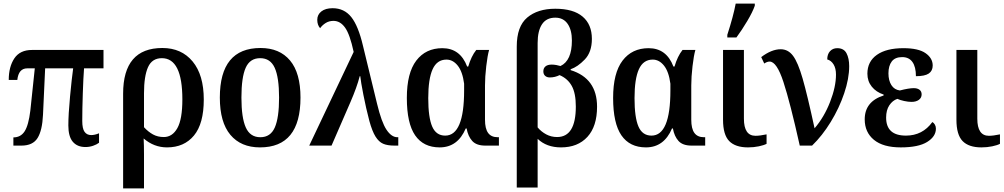

<svg xmlns="http://www.w3.org/2000/svg" viewBox="-20 -816 5629 1076"><path d="M363 -113Q363 -174 372.5 -275Q382 -376 390 -433H233L221 -173Q217 -85 190.5 -42.5Q164 0 100 0H55V-46Q96 -46 118 -80Q140 -114 150 -196L175 -433H133Q84 -433 77 -368H29Q29 -442 60.5 -489Q92 -536 159 -536H560V-433H451Q447 -381 444 -292.5Q441 -204 441 -138Q441 -95 454 -77Q467 -59 491 -59Q511 -59 535 -69V-16Q522 -6 501.5 1Q481 8 459 8Q413 8 388 -21.5Q363 -51 363 -113Z M670 -291Q670 -547 890 -547Q997 -547 1059.5 -471.5Q1122 -396 1122 -258Q1122 -123 1067 -56.5Q1012 10 916 10Q843 10 785 -40Q787 -4 787 49V240H670ZM1002 -259Q1002 -490 887 -490Q832 -490 809.5 -439.5Q787 -389 787 -293V-103Q811 -77 837.5 -62.5Q864 -48 898 -48Q946 -48 974 -98Q1002 -148 1002 -259Z M1212 -269Q1212 -547 1440 -547Q1547 -547 1605.5 -477Q1664 -407 1664 -269Q1664 10 1437 10Q1330 10 1271 -60.5Q1212 -131 1212 -269ZM1544 -269Q1544 -382 1519.5 -436Q1495 -490 1438 -490Q1381 -490 1357 -436.5Q1333 -383 1333 -269Q1333 -156 1357.5 -101.5Q1382 -47 1439 -47Q1496 -47 1520 -101.5Q1544 -156 1544 -269Z M1962 -525Q1941 -623 1914 -661Q1887 -699 1849 -699Q1824 -699 1805 -687Q1786 -675 1774 -658Q1758 -676 1758 -705Q1758 -734 1781 -752Q1804 -770 1844 -770Q1909 -770 1948.5 -720.5Q1988 -671 2014 -560L2093 -235Q2118 -131 2146 -89Q2174 -47 2207 -47H2212V0H2191Q2151 0 2127 -10.5Q2103 -21 2084.5 -50.5Q2066 -80 2050 -138Q2031 -210 2016.5 -284.5Q2002 -359 1999 -389H1996Q1980 -327 1944 -244L1838 0H1713Z M2260 -267Q2260 -407 2313 -476.5Q2366 -546 2459 -546Q2559 -546 2598 -443H2604Q2621 -501 2649 -536H2721Q2712 -505 2705 -445Q2698 -385 2698 -337V-145Q2698 -95 2715.5 -71Q2733 -47 2769 -47H2776V0H2700Q2650 0 2626.5 -26Q2603 -52 2595 -96H2590Q2545 10 2444 10Q2353 10 2306.5 -57.5Q2260 -125 2260 -267ZM2581 -309V-347Q2572 -415 2545 -448.5Q2518 -482 2482 -482Q2429 -482 2404.5 -428Q2380 -374 2380 -266Q2380 -158 2402 -107Q2424 -56 2475 -56Q2581 -56 2581 -309Z M2876 -555Q2876 -668 2934.5 -717.5Q2993 -767 3092 -767Q3193 -767 3245 -723Q3297 -679 3297 -598Q3297 -524 3257 -482.5Q3217 -441 3178 -428V-423Q3326 -377 3326 -218Q3326 -108 3272 -49Q3218 10 3124 10Q3043 10 2993 -38V235H2876ZM3207 -219Q3207 -294 3184 -335Q3161 -376 3116 -395Q3090 -382 3061 -382Q3045 -382 3035 -391Q3025 -400 3025 -416Q3025 -434 3037 -444Q3049 -454 3072 -454Q3084 -454 3098 -451.5Q3112 -449 3121 -446Q3185 -476 3185 -589Q3185 -648 3161 -682.5Q3137 -717 3092 -717Q3042 -717 3017.5 -680Q2993 -643 2993 -575V-102Q3013 -78 3041 -63Q3069 -48 3102 -48Q3207 -48 3207 -219Z M3416 -267Q3416 -407 3469 -476.5Q3522 -546 3615 -546Q3715 -546 3754 -443H3760Q3777 -501 3805 -536H3877Q3868 -505 3861 -445Q3854 -385 3854 -337V-145Q3854 -95 3871.5 -71Q3889 -47 3925 -47H3932V0H3856Q3806 0 3782.5 -26Q3759 -52 3751 -96H3746Q3701 10 3600 10Q3509 10 3462.5 -57.5Q3416 -125 3416 -267ZM3737 -309V-347Q3728 -415 3701 -448.5Q3674 -482 3638 -482Q3585 -482 3560.5 -428Q3536 -374 3536 -266Q3536 -158 3558 -107Q3580 -56 3631 -56Q3737 -56 3737 -309Z M4032 -145V-536H4149V-151Q4149 -55 4214 -55Q4238 -55 4276 -63V-10Q4261 -2 4232.5 4Q4204 10 4172 10Q4101 10 4066.5 -25.5Q4032 -61 4032 -145ZM4056 -621Q4090 -726 4103 -796H4210V-784Q4198 -749 4168 -698.5Q4138 -648 4107 -606H4056Z M4293 -471Q4279 -471 4263 -460L4246 -496Q4304 -540 4355 -540Q4397 -540 4424.5 -503Q4452 -466 4478 -376Q4504 -286 4545 -97Q4599 -160 4632 -245Q4665 -330 4665 -398Q4665 -433 4651.5 -455Q4638 -477 4616 -483Q4616 -512 4631.5 -529Q4647 -546 4672 -546Q4709 -546 4724 -517.5Q4739 -489 4739 -445Q4739 -376 4711 -293Q4683 -210 4635.5 -132.5Q4588 -55 4531 0H4462Q4408 -242 4370.5 -356.5Q4333 -471 4293 -471Z M4826 -147Q4826 -247 4932 -281V-286Q4890 -300 4865.5 -330.5Q4841 -361 4841 -403Q4841 -471 4894 -508.5Q4947 -546 5043 -546Q5127 -546 5167 -518Q5207 -490 5207 -449Q5207 -419 5185 -404Q5163 -389 5113 -389Q5113 -441 5093.5 -468.5Q5074 -496 5036 -496Q4996 -496 4977.5 -471.5Q4959 -447 4959 -405Q4959 -365 4975.5 -339Q4992 -313 5023 -309Q5073 -322 5101 -322Q5121 -322 5133 -313Q5145 -304 5145 -287Q5145 -268 5129.5 -256.5Q5114 -245 5088 -245Q5070 -245 5047 -250Q5024 -255 5009 -262Q4982 -253 4964 -226Q4946 -199 4946 -157Q4946 -56 5057 -56Q5150 -56 5205 -132Q5213 -128 5219 -118Q5225 -108 5225 -95Q5225 -51 5176 -20.5Q5127 10 5028 10Q4929 10 4877.5 -32.5Q4826 -75 4826 -147Z M5340 -145V-536H5457V-151Q5457 -55 5522 -55Q5546 -55 5584 -63V-10Q5569 -2 5540.5 4Q5512 10 5480 10Q5409 10 5374.5 -25.5Q5340 -61 5340 -145Z"/></svg>

Font: Noto Serif NarrowSemiBold
Style: Regular
Weight: 600
Width: 4
Designer: Monotype Design Team
Foundry: Monotype Imaging Inc.
Version: Version 1.001